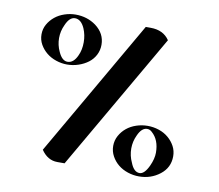

<svg xmlns="http://www.w3.org/2000/svg" viewBox="-60 -562 708 621"><g transform="rotate(10 293.5 -252.0)"><path d="M433 -168Q415 -168 403 -141Q393 -120 393 -97Q393 -73 403 -52Q414 -23 433 -23Q449 -23 463 -53Q474 -77 474 -97Q474 -139 449 -161Q442 -168 433 -168ZM141 -480Q123 -480 111 -452Q101 -431 101 -408Q101 -385 111 -364Q123 -337 141 -337Q161 -337 173 -364Q182 -383 182 -408Q182 -432 173 -453Q161 -480 141 -480ZM433 -12Q414 -12 396 -18Q378 -24 364.5 -35Q351 -46 342.5 -61.5Q334 -77 334 -95Q334 -113 342.5 -128.5Q351 -144 364.5 -155Q378 -166 396 -172Q414 -178 433 -178Q452 -178 470 -172Q488 -166 501.5 -154.5Q515 -143 523 -128Q531 -113 531 -95Q531 -58 501.5 -35Q472 -12 433 -12ZM189 -12H165Q133 -12 112 -43L371 -492H387Q429 -492 449 -462ZM141 -328Q123 -328 105 -334Q87 -340 73.5 -351Q60 -362 51.5 -377Q43 -392 43 -410Q43 -428 51.5 -443Q60 -458 73.5 -469Q87 -480 105 -486Q123 -492 141 -492Q179 -492 208 -471Q240 -447 240 -410Q240 -392 232 -376.5Q224 -361 210 -350.5Q196 -340 178 -334Q160 -328 141 -328Z"/></g></svg>

Font: Ekushey Buriganga
Style: Regular
Weight: 400
Designer: Al Mamun Sumon
Foundry: Al Mamun Sumon
Version: Version 1.0